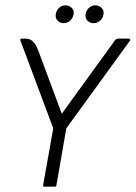

<svg xmlns="http://www.w3.org/2000/svg" viewBox="-20 -701 509 721"><path d="M189 -642Q189 -657 199.5 -669Q210 -681 226 -681Q238 -681 247.5 -673Q257 -665 257 -653Q256 -637 245.5 -625.5Q235 -614 218 -614Q207 -614 198 -622Q189 -630 189 -642ZM301 -642Q301 -657 311.5 -669Q322 -681 338 -681Q350 -681 359.5 -673Q369 -665 369 -653Q369 -637 358 -625.5Q347 -614 331 -614Q319 -614 310 -622Q301 -630 301 -642ZM180 -219 57 -548Q56 -549 56 -550Q56 -551 56 -551Q56 -556 62 -556H74Q92 -556 103 -546Q114 -536 123 -513L212 -274L407 -543Q412 -551 415.5 -553.5Q419 -556 426 -556H462Q469 -556 469 -552Q469 -549 467 -547L229 -219L192 -6Q191 0 186 0H146Q142 0 142 -3V-6Z"/></svg>

Font: Zain Light
Style: Italic
Weight: 300
Italic angle: -10°
Designer: Zain,Boutros
Foundry: Mobile Telecommunications Company (Zain), 2024
Version: Version 1.51; ttfautohint (v1.8.4)